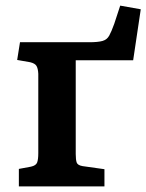

<svg xmlns="http://www.w3.org/2000/svg" viewBox="-20 -662 520 682"><path d="M47 0V-62L90 -70Q108 -74 112 -85Q116 -96 116 -118V-400Q115 -419 109.5 -428Q104 -437 87 -441L41 -449L51 -512H297Q328 -512 344 -516.5Q360 -521 368 -535.5Q376 -550 386 -578L407 -642L480 -629L453 -448H249V-115Q249 -94 252.5 -84.5Q256 -75 273 -72L351 -61V0Z"/></svg>

Font: Literata 12pt SemiBold
Style: Regular
Weight: 600
Designer: Latin by Veronika Burian and Jose Scaglione. Greek by Irene Vlachou. Cyrillic by Vera Evstafieva.
Foundry: TypeTogether
Version: Version 3.002